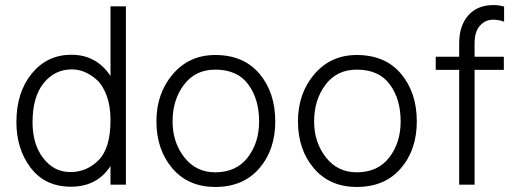

<svg xmlns="http://www.w3.org/2000/svg" viewBox="-20 -732 2042 761"><path d="M109 -247Q109 -160 151.5 -105Q194 -50 259 -50Q324 -50 371 -97.5Q418 -145 418 -256Q418 -312 402.5 -353.5Q387 -395 362.5 -416.5Q338 -438 313.5 -447.5Q289 -457 265 -457Q197 -457 153 -402.5Q109 -348 109 -247ZM479 0H418V-74Q365 8 261 8Q159 8 102 -66.5Q45 -141 45 -248Q45 -366 106 -440.5Q167 -515 263 -515Q362 -515 418 -431V-707H479Z M1071 -251Q1071 -138 1007.5 -64.5Q944 9 833 9Q726 9 663 -65Q600 -139 600 -251Q600 -362 665 -438Q730 -514 833 -514Q946 -514 1008.5 -439.5Q1071 -365 1071 -251ZM664 -251Q664 -168 710.5 -108.5Q757 -49 833 -49Q916 -49 961.5 -107.5Q1007 -166 1007 -251Q1007 -339 964 -397.5Q921 -456 833 -456Q754 -456 709 -396Q664 -336 664 -251Z M1632 -251Q1632 -138 1568.5 -64.5Q1505 9 1394 9Q1287 9 1224 -65Q1161 -139 1161 -251Q1161 -362 1226 -438Q1291 -514 1394 -514Q1507 -514 1569.5 -439.5Q1632 -365 1632 -251ZM1225 -251Q1225 -168 1271.5 -108.5Q1318 -49 1394 -49Q1477 -49 1522.5 -107.5Q1568 -166 1568 -251Q1568 -339 1525 -397.5Q1482 -456 1394 -456Q1315 -456 1270 -396Q1225 -336 1225 -251Z M1977 -455H1861V0H1800V-455H1707V-507H1800V-561Q1800 -630 1836 -671Q1872 -712 1937 -712Q1956 -712 1978 -706V-646Q1957 -654 1934 -654Q1904 -654 1882.5 -630.5Q1861 -607 1861 -560V-507H1977Z"/></svg>

Font: Hind Vadodara Light
Style: Regular
Weight: 300
Designer: Hitesh Malaviya
Foundry: Indian Type Foundry
Version: Version 1.000;PS 1.0;hotconv 1.0.86;makeotf.lib2.5.63406; tt